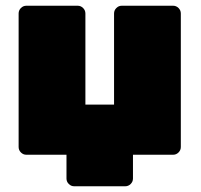

<svg xmlns="http://www.w3.org/2000/svg" viewBox="-20 -540 703 670"><path d="M239 110Q228 110 220 102Q212 94 212 83V0H72Q61 0 53 -8Q45 -16 45 -27V-493Q45 -504 53 -512Q61 -520 72 -520H251Q262 -520 270 -512Q278 -504 278 -493V-175H378V-493Q378 -504 386 -512Q394 -520 405 -520H584Q595 -520 603 -512Q611 -504 611 -493V-27Q611 -16 603 -8Q595 0 584 0H444V83Q444 94 436 102Q428 110 417 110Z"/></svg>

Font: Rubik Light Black
Style: Regular
Weight: 900
Version: Version 2.104